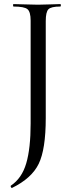

<svg xmlns="http://www.w3.org/2000/svg" viewBox="-20 -645 355 940"><path d="M204 -67Q204 86 169.5 157Q135 228 39 275Q36 276 33.5 271Q31 266 33 264Q87 228 108.5 154.5Q130 81 130 -40V-544Q130 -587 114.5 -600Q99 -613 46 -613Q44 -613 44 -619Q44 -625 46 -625Q62 -625 102.5 -623.5Q143 -622 166 -622Q190 -622 226 -623.5Q262 -625 275 -625Q278 -625 278 -619Q278 -613 275 -613Q230 -613 217 -599.5Q204 -586 204 -542Z"/></svg>

Font: Cormorant Garamond Book
Style: Regular
Weight: 500
Designer: Christian Thalmann (Catharsis Fonts)
Version: Version 1.000;PS 002.000;hotconv 1.0.88;makeotf.lib2.5.64775